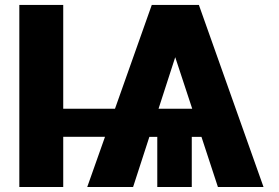

<svg xmlns="http://www.w3.org/2000/svg" viewBox="-20 -747 1114 767"><path d="M57.2 -727.3H232.6V-312.5H439.3L586.3 -727.3H774.5L1032.7 0H850.5L784.8 -200.3H746.1V0H608.3V-200.3H576.7L511.7 0H328.5L399.5 -200.6H232.6V0H57.2ZM747.9 -312.5 680 -518.5 613.3 -312.5Z"/></svg>

Font: Inter P Extra Bold
Style: Regular
Weight: 800
Designer: Rasmus Andersson
Foundry: rsms
Version: Version 3.018;git-588b23468